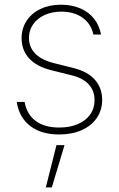

<svg xmlns="http://www.w3.org/2000/svg" viewBox="-20 -558 503 812"><path d="M240.2 -508.8Q200.2 -508.8 168.9 -494.6Q137.7 -480.5 120.1 -455.1Q102.5 -429.7 102.5 -397.5Q102.5 -358.4 129.2 -331.3Q155.8 -304.2 208 -291L290 -270.5Q350.1 -255.9 381.1 -220.9Q412.1 -186 412.1 -135.7Q412.1 -92.8 389.6 -59.6Q367.2 -26.4 325.9 -7.8Q284.7 10.7 230.5 10.7Q154.8 10.7 107.9 -25.1Q61 -61 50.8 -127H84Q93.3 -74.2 131.1 -46.4Q168.9 -18.6 230.5 -18.6Q274.9 -18.6 308.8 -33Q342.8 -47.4 361.3 -73.7Q379.9 -100.1 379.9 -134.8Q379.9 -174.3 355 -201.4Q330.1 -228.5 280.3 -240.2L198.2 -260.7Q135.7 -275.9 103.5 -310.8Q71.3 -345.7 71.3 -396.5Q71.3 -437.5 92.3 -469.7Q113.3 -502 151.1 -520Q189 -538.1 237.3 -538.1Q283.7 -538.1 319.8 -522.5Q356 -506.8 378.2 -478.3Q400.4 -449.7 407.2 -412.1H375Q365.2 -457 329.8 -482.7Q294.4 -508.3 240.2 -508.8ZM218.8 55.7H252.9L199.2 234.4H173.8Z"/></svg>

Font: Pretendard GOV Thin
Style: Regular
Weight: 100
Designer: Base glyphs from Inter by Rasmus Andersson; Hangeul glyphs from Noto Sans CJK(Source Han Sans) by Jang Soo-young and Kan
Foundry: Kil Hyung-jin
Version: Version 1.309